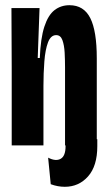

<svg xmlns="http://www.w3.org/2000/svg" viewBox="-20 -559 417 738"><path d="M25 0V-302L24 -528H132L125 -336H133Q136 -412 150.5 -456.5Q165 -501 189.5 -520Q214 -539 247 -539Q302 -539 327 -489.5Q352 -440 352 -335V-24H354V3Q354 79 318.5 119Q283 159 229 159Q202 159 175 149L165 47Q194 62 213 51.5Q232 41 232 3V0H230V-300Q230 -328 228.5 -356.5Q227 -385 220 -404.5Q213 -424 196 -424Q175 -424 164.5 -396Q154 -368 150.5 -323Q147 -278 147 -229V0Z"/></svg>

Font: Bricolage Grotesque 48pt Condensed SemiBold
Style: Regular
Weight: 600
Width: 3
Designer: Mathieu Triay
Foundry: Atelier Triay
Version: Version 1.000; ttfautohint (v1.8.4.7-5d5b);gftools[0.9.32]